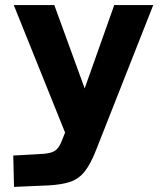

<svg xmlns="http://www.w3.org/2000/svg" viewBox="-20 -497 654 753"><path d="M34 -477H193L357 -27L323 72H255ZM357 91Q336 145 313 174.5Q290 204 257 215.5Q224 227 172 230L35 236L32 113L123 108Q157 107 175.5 102.5Q194 98 204 87Q214 76 222 56L255 -26H268L428 -477H581Z"/></svg>

Font: Intel One Mono Light
Style: Regular
Weight: 300
Monospace: yes
Designer: Fred Shallcrass
Foundry: Frere-Jones Type LLC
Version: Version 1.004